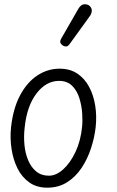

<svg xmlns="http://www.w3.org/2000/svg" viewBox="-20 -859 540 889"><path d="M199 10Q150 10 115.8 -14.2Q81.5 -38.5 61.2 -79Q41 -119.5 33.5 -169Q26 -218.5 31 -268.5Q40.5 -356.5 72.8 -417.2Q105 -478 152.8 -509.5Q200.5 -541 256 -541Q304.5 -541 338.5 -518Q372.5 -495 393 -456.2Q413.5 -417.5 421 -369.2Q428.5 -321 423 -270.5Q417.5 -221.5 401.2 -172Q385 -122.5 357.5 -81.2Q330 -40 290.5 -15Q251 10 199 10ZM94 -266.5Q89.5 -227 93.2 -188Q97 -149 110.5 -116.8Q124 -84.5 147.8 -65Q171.5 -45.5 206.5 -45.5Q240 -45.5 272.8 -75Q305.5 -104.5 329.5 -155.5Q353.5 -206.5 360 -271Q363 -298.5 360.5 -334.8Q358 -371 347.2 -405.2Q336.5 -439.5 313.8 -462Q291 -484.5 253.5 -484.5Q193.5 -484.5 148.8 -426Q104 -367.5 94 -266.5ZM272 -647.5Q264 -652.5 260 -660Q256 -667.5 265 -683L342 -817Q354.5 -838.5 369.8 -839.2Q385 -840 394 -832.5Q405.5 -822 405 -809.2Q404.5 -796.5 396 -784.5L303.5 -656.5Q294.5 -644 286.8 -643.8Q279 -643.5 272 -647.5Z"/></svg>

Font: Edu SA Hand Cursive
Style: Regular
Weight: 400
Designer: Tina and Corey Anderson, Eben Sorkin, Mirko Velimirovic
Foundry: Google for Education
Version: Version 2.000